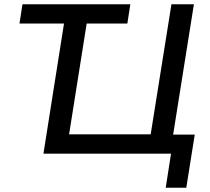

<svg xmlns="http://www.w3.org/2000/svg" viewBox="-20 -725 992 906"><path d="M762 161 787 0H185L282 -614H72L86 -705H595L581 -614H389L306 -91H691L789 -705H895L797 -90H899L859 161Z"/></svg>

Font: Nunito Sans 10pt SemiBold
Style: Italic
Weight: 600
Italic angle: -9°
Designer: Vernon Adams
Foundry: Vernon Adams
Version: Version 3.101;gftools[0.9.27]